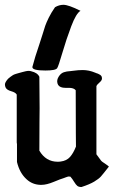

<svg xmlns="http://www.w3.org/2000/svg" viewBox="-23 -750 471 779"><path d="M303.7 -706.1Q286.1 -696.3 266.1 -643.6Q246.1 -590.8 230 -535.6Q213.9 -480.5 209 -473.6Q203.1 -463.9 161.1 -463.9Q108.4 -463.9 108.4 -477.5V-478.5Q118.2 -516.6 136.7 -570.3Q142.6 -586.9 149.4 -609.9Q156.2 -632.8 160.6 -645.5Q165 -658.2 174.8 -678.2Q184.6 -698.2 200.2 -720.7Q216.8 -730.5 234.4 -730.5Q254.9 -730.5 303.7 -706.1ZM418.9 -74.2Q394.5 -43 386.2 -33.7Q377.9 -24.4 359.4 -13.2Q340.8 -2 307.6 8.8Q296.9 8.8 291 4.4Q285.2 0 277.8 -12.2Q270.5 -24.4 262.7 -33.2Q255.9 -34.2 253.4 -33.7Q251 -33.2 244.6 -30.8Q238.3 -28.3 235.4 -27.3Q224.6 -24.4 195.3 -12.2Q166 0 145.5 0H140.6Q108.4 -1 85 -22.5Q56.6 -47.9 45.9 -92.8V-172.9Q45.9 -167 44.9 -167V-366.2Q40 -375 22.5 -379.9Q4.9 -384.8 0 -394.5Q-5.9 -407.2 0 -417Q3.9 -423.8 8.3 -428.7Q12.7 -433.6 19 -438Q25.4 -442.4 28.8 -444.8Q32.2 -447.3 41.5 -450.2Q50.8 -453.1 53.2 -453.6Q55.7 -454.1 67.4 -457.5Q79.1 -460.9 81.1 -460.9Q94.7 -463.9 103.5 -460.9Q128.9 -455.1 136.7 -438.5Q137.7 -368.2 137.7 -311.5Q137.7 -300.8 137.2 -258.8Q136.7 -216.8 136.7 -138.7Q163.1 -93.8 210.9 -93.8Q219.7 -93.8 223.6 -94.7Q247.1 -97.7 260.7 -112.8Q274.4 -127.9 285.2 -155.3Q285.2 -196.3 284.7 -210Q284.2 -223.6 284.2 -383.8Q276.4 -393.6 256.8 -393.6H242.2Q220.7 -393.6 212.9 -405.3Q209 -412.1 209 -419.9Q209 -431.6 218.8 -444.3Q222.7 -449.2 227.5 -452.6Q232.4 -456.1 238.3 -457.5Q244.1 -459 248.5 -460Q252.9 -460.9 261.7 -461.4Q270.5 -461.9 274.4 -462.9Q294.9 -465.8 312.5 -465.8Q337.9 -465.8 363.3 -455.1Q364.3 -454.1 368.2 -453.1Q372.1 -452.1 374 -451.2Q376 -450.2 378.9 -448.7Q381.8 -447.3 383.3 -446.3Q384.8 -445.3 386.7 -443.4Q388.7 -441.4 389.6 -439Q390.6 -436.5 390.6 -433.6V-430.7Q390.6 -423.8 380.4 -415Q370.1 -406.2 368.2 -400.4V-124Q384.8 -101.6 387.2 -98.1Q389.6 -94.7 398.9 -88.9Q408.2 -83 418.9 -74.2Z"/></svg>

Font: LPEducational
Style: Medium
Weight: 500
Designer: Based on Essays1743, by John Stracke, which says:

Based on the typeface in a 1743 English translation of the essays of 
Version: Version 001.204